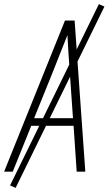

<svg xmlns="http://www.w3.org/2000/svg" viewBox="-24 -835 544 934"><path d="M-4 0 292 -735H339L391 0H349L334 -223H128L38 0ZM331 -260 315 -490Q312 -534 309 -577.5Q306 -621 304 -664Q287 -621 269.5 -577.5Q252 -534 235 -490L142 -260ZM52 79 25 67 457 -815 484 -803Z"/></svg>

Font: Iosevka SS04 XLt Obl
Style: Regular
Weight: 200
Italic angle: -9°
Monospace: yes
Designer: Belleve Invis
Foundry: Belleve Invis
Version: Version 19.0.0; ttfautohint (v1.8.4)